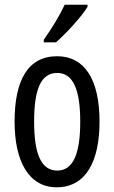

<svg xmlns="http://www.w3.org/2000/svg" viewBox="-20 -786 485 816"><path d="M352 -757V-766H255C234 -721 204 -671 166 -617V-606H218C259 -642 327 -715 352 -757ZM403 -269C403 -452 337 -547 223 -547C99 -547 42 -446 42 -269C42 -101 102 10 221 10C346 10 403 -102 403 -269ZM125 -269C125 -407 154 -476 223 -476C290 -476 321 -407 321 -269C321 -130 290 -61 223 -61C155 -61 125 -132 125 -269Z"/></svg>

Font: Noto Sans Myanmar UI ExtraCondensed
Style: Regular
Weight: 400
Width: 2
Designer: Monotype Design Team
Foundry: Monotype Imaging Inc.
Version: Version 2.103